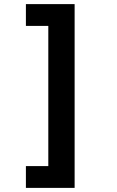

<svg xmlns="http://www.w3.org/2000/svg" viewBox="-20 -749 570 934"><path d="M343 -729H106V-623H215V59H106V165H343Z"/></svg>

Font: Noto Sans Mono Condensed ExtraBold
Style: Regular
Weight: 800
Width: 3
Designer: Monotype Design Team
Foundry: Monotype Imaging Inc.
Version: Version 2.014